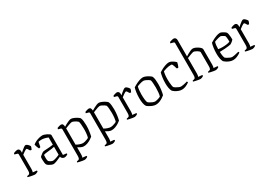

<svg xmlns="http://www.w3.org/2000/svg" viewBox="24 -1884 4447 3168"><g transform="rotate(-30 2247.0 -300.0)"><path d="M174 0Q165 0 139 -4Q113 -8 86 -14Q59 -20 45 -25Q45 -31 47 -36Q49 -41 52 -43L77 -48Q93 -50 101 -66.5Q109 -83 109 -118V-421Q109 -439 92 -444L45 -457Q45 -465 47.5 -471.5Q50 -478 52 -481Q65 -487 87.5 -493.5Q110 -500 121 -500Q144 -500 156 -485Q168 -470 168 -446V-419Q180 -431 202 -450Q224 -469 246 -484.5Q268 -500 281 -500Q294 -500 310.5 -486.5Q327 -473 338.5 -457.5Q350 -442 350 -436Q349 -429 343 -412Q337 -395 329 -381Q320 -381 312.5 -383Q305 -385 302 -387Q294 -401 282 -419.5Q270 -438 262 -438Q256 -438 243 -431Q230 -424 215 -413.5Q200 -403 187 -393Q174 -383 169 -379V-105Q169 -83 165.5 -69Q162 -55 159 -50L232 -43Q234 -41 235.5 -36.5Q237 -32 237 -26Q229 -16 208 -8Q187 0 174 0Z M528 4Q512 4 488.5 -5.5Q465 -15 445 -28Q425 -41 418 -52Q410 -61 405.5 -90Q401 -119 401 -152Q401 -164 401.5 -175Q402 -186 403 -196Q403 -202 419 -217Q435 -232 455.5 -246Q476 -260 490 -263Q498 -264 516.5 -265.5Q535 -267 554 -268Q581 -270 612.5 -272Q644 -274 675 -280V-417Q643 -432 610 -439Q577 -446 549 -446Q534 -446 520.5 -444Q507 -442 494 -439L477 -349Q473 -347 465 -344Q457 -341 447 -340Q440 -353 430 -378Q420 -403 414 -430Q438 -452 470.5 -467.5Q503 -483 537.5 -491.5Q572 -500 602 -500Q615 -500 637 -493Q659 -486 681.5 -474.5Q704 -463 719.5 -451Q735 -439 735 -429V-50L798 -43Q800 -41 802 -36.5Q804 -32 804 -26Q796 -16 775 -8Q754 0 741 0Q721 0 701 -13Q681 -26 678 -50Q635 -29 591.5 -12.5Q548 4 528 4ZM550 -49Q563 -49 586.5 -55.5Q610 -62 634.5 -71.5Q659 -81 675 -89V-240Q652 -234 625 -230.5Q598 -227 566 -224Q533 -221 505 -217Q477 -213 464 -205Q462 -175 462.5 -142Q463 -109 472 -87Q485 -74 508 -61.5Q531 -49 550 -49Z M1005 200Q995 200 969.5 196Q944 192 917 186Q890 180 876 175Q876 169 878 164Q880 159 883 157L908 152Q924 150 931.5 133.5Q939 117 939 82V-421Q939 -439 923 -444L875 -457Q876 -465 878.5 -471.5Q881 -478 883 -481Q896 -487 918.5 -493.5Q941 -500 952 -500Q978 -500 988 -483.5Q998 -467 999 -436Q1023 -451 1050 -465.5Q1077 -480 1102.5 -490Q1128 -500 1146 -500Q1167 -500 1198 -487Q1229 -474 1256 -456.5Q1283 -439 1293 -426Q1305 -402 1309.5 -360Q1314 -318 1314 -279Q1314 -222 1306.5 -167.5Q1299 -113 1289 -78Q1272 -63 1242.5 -44.5Q1213 -26 1178 -13Q1143 0 1107 0Q1081 0 1051.5 -14Q1022 -28 1000 -42V95Q1000 117 996.5 131Q993 145 990 150L1063 157Q1064 159 1066 163.5Q1068 168 1068 174Q1060 184 1039 192Q1018 200 1005 200ZM1123 -53Q1136 -53 1159.5 -59Q1183 -65 1204 -73.5Q1225 -82 1232 -87Q1241 -110 1246 -155.5Q1251 -201 1251 -247Q1251 -293 1247 -333.5Q1243 -374 1237 -391Q1230 -399 1211 -412.5Q1192 -426 1169 -436.5Q1146 -447 1128 -447Q1118 -447 1094 -439Q1070 -431 1043.5 -420.5Q1017 -410 1000 -403V-93Q1027 -77 1061.5 -65Q1096 -53 1123 -53Z M1535 200Q1525 200 1499.5 196Q1474 192 1447 186Q1420 180 1406 175Q1406 169 1408 164Q1410 159 1413 157L1438 152Q1454 150 1461.5 133.5Q1469 117 1469 82V-421Q1469 -439 1453 -444L1405 -457Q1406 -465 1408.5 -471.5Q1411 -478 1413 -481Q1426 -487 1448.5 -493.5Q1471 -500 1482 -500Q1508 -500 1518 -483.5Q1528 -467 1529 -436Q1553 -451 1580 -465.5Q1607 -480 1632.5 -490Q1658 -500 1676 -500Q1697 -500 1728 -487Q1759 -474 1786 -456.5Q1813 -439 1823 -426Q1835 -402 1839.5 -360Q1844 -318 1844 -279Q1844 -222 1836.5 -167.5Q1829 -113 1819 -78Q1802 -63 1772.5 -44.5Q1743 -26 1708 -13Q1673 0 1637 0Q1611 0 1581.5 -14Q1552 -28 1530 -42V95Q1530 117 1526.5 131Q1523 145 1520 150L1593 157Q1594 159 1596 163.5Q1598 168 1598 174Q1590 184 1569 192Q1548 200 1535 200ZM1653 -53Q1666 -53 1689.5 -59Q1713 -65 1734 -73.5Q1755 -82 1762 -87Q1771 -110 1776 -155.5Q1781 -201 1781 -247Q1781 -293 1777 -333.5Q1773 -374 1767 -391Q1760 -399 1741 -412.5Q1722 -426 1699 -436.5Q1676 -447 1658 -447Q1648 -447 1624 -439Q1600 -431 1573.5 -420.5Q1547 -410 1530 -403V-93Q1557 -77 1591.5 -65Q1626 -53 1653 -53Z M2070 0Q2061 0 2035 -4Q2009 -8 1982 -14Q1955 -20 1941 -25Q1941 -31 1943 -36Q1945 -41 1948 -43L1973 -48Q1989 -50 1997 -66.5Q2005 -83 2005 -118V-421Q2005 -439 1988 -444L1941 -457Q1941 -465 1943.5 -471.5Q1946 -478 1948 -481Q1961 -487 1983.5 -493.5Q2006 -500 2017 -500Q2040 -500 2052 -485Q2064 -470 2064 -446V-419Q2076 -431 2098 -450Q2120 -469 2142 -484.5Q2164 -500 2177 -500Q2190 -500 2206.5 -486.5Q2223 -473 2234.5 -457.5Q2246 -442 2246 -436Q2245 -429 2239 -412Q2233 -395 2225 -381Q2216 -381 2208.5 -383Q2201 -385 2198 -387Q2190 -401 2178 -419.5Q2166 -438 2158 -438Q2152 -438 2139 -431Q2126 -424 2111 -413.5Q2096 -403 2083 -393Q2070 -383 2065 -379V-105Q2065 -83 2061.5 -69Q2058 -55 2055 -50L2128 -43Q2130 -41 2131.5 -36.5Q2133 -32 2133 -26Q2125 -16 2104 -8Q2083 0 2070 0Z M2480 0Q2451 0 2418.5 -13Q2386 -26 2359.5 -42.5Q2333 -59 2324 -70Q2308 -94 2300.5 -137Q2293 -180 2293 -228Q2293 -286 2300.5 -339.5Q2308 -393 2319 -424Q2339 -437 2373 -455Q2407 -473 2445 -486.5Q2483 -500 2515 -500Q2537 -500 2568 -487Q2599 -474 2625.5 -456.5Q2652 -439 2662 -426Q2674 -402 2678.5 -360Q2683 -318 2683 -279Q2683 -222 2675.5 -167.5Q2668 -113 2658 -78Q2641 -63 2612.5 -44.5Q2584 -26 2550 -13Q2516 0 2480 0ZM2496 -53Q2509 -53 2531.5 -58.5Q2554 -64 2574 -71.5Q2594 -79 2601 -84Q2610 -108 2614.5 -154Q2619 -200 2619 -247Q2619 -293 2615.5 -333.5Q2612 -374 2606 -391Q2599 -399 2579 -412Q2559 -425 2534.5 -435.5Q2510 -446 2490 -446Q2476 -446 2452.5 -440Q2429 -434 2406 -426Q2383 -418 2372 -413Q2364 -393 2359.5 -352Q2355 -311 2355 -268Q2355 -216 2360 -171Q2365 -126 2374 -111Q2382 -101 2403.5 -87.5Q2425 -74 2450.5 -63.5Q2476 -53 2496 -53Z M2978 0Q2943 0 2909 -14Q2875 -28 2850.5 -45Q2826 -62 2820 -70Q2804 -96 2796.5 -137.5Q2789 -179 2789 -225Q2789 -285 2796.5 -338Q2804 -391 2815 -424Q2834 -437 2868 -455Q2902 -473 2940.5 -486.5Q2979 -500 3013 -500Q3031 -500 3056.5 -487.5Q3082 -475 3103.5 -459Q3125 -443 3133 -431Q3130 -412 3120.5 -384Q3111 -356 3100 -342Q3092 -342 3084.5 -345Q3077 -348 3073 -351Q3068 -369 3061.5 -391.5Q3055 -414 3046.5 -430Q3038 -446 3026 -446Q2972 -446 2929 -433Q2886 -420 2869 -413Q2863 -397 2857.5 -360Q2852 -323 2852 -263Q2852 -235 2854.5 -204.5Q2857 -174 2861 -148.5Q2865 -123 2871 -111Q2881 -100 2903 -86.5Q2925 -73 2949 -63Q2973 -53 2989 -53Q3005 -53 3030 -57.5Q3055 -62 3077.5 -67.5Q3100 -73 3111 -77Q3113 -74 3116.5 -68.5Q3120 -63 3121 -56Q3089 -32 3052 -16Q3015 0 2978 0Z M3327 0Q3317 0 3291.5 -4Q3266 -8 3239 -14Q3212 -20 3198 -25Q3198 -31 3200 -36Q3202 -41 3205 -43L3230 -48Q3246 -50 3253.5 -66.5Q3261 -83 3261 -118V-721Q3261 -739 3244 -744L3191 -758Q3192 -765 3194 -771.5Q3196 -778 3198 -781Q3207 -785 3222 -789.5Q3237 -794 3251 -797Q3265 -800 3272 -800Q3295 -800 3308 -785Q3321 -770 3321 -747V-434Q3341 -447 3368 -462.5Q3395 -478 3421.5 -489Q3448 -500 3466 -500Q3486 -500 3511 -490Q3536 -480 3559.5 -464.5Q3583 -449 3598 -432.5Q3613 -416 3613 -403V-105Q3613 -83 3609.5 -69Q3606 -55 3603 -50L3676 -43Q3677 -41 3679 -36.5Q3681 -32 3681 -26Q3673 -16 3652 -8Q3631 0 3618 0Q3608 0 3583 -4Q3558 -8 3531 -14Q3504 -20 3490 -25Q3490 -31 3492.5 -36Q3495 -41 3497 -43L3522 -48Q3538 -50 3545 -66.5Q3552 -83 3552 -118V-380Q3552 -390 3540 -401.5Q3528 -413 3510.5 -423.5Q3493 -434 3476 -440.5Q3459 -447 3448 -447Q3442 -447 3424.5 -441.5Q3407 -436 3386.5 -428.5Q3366 -421 3348 -413.5Q3330 -406 3321 -403V-105Q3321 -83 3317.5 -69Q3314 -55 3311 -50L3384 -43Q3386 -41 3387.5 -36.5Q3389 -32 3389 -26Q3381 -16 3360.5 -8Q3340 0 3327 0Z M3953 0Q3918 0 3884 -14Q3850 -28 3825.5 -45Q3801 -62 3795 -70Q3779 -96 3771.5 -137.5Q3764 -179 3764 -225Q3764 -285 3771.5 -338Q3779 -391 3790 -424Q3808 -436 3842 -454Q3876 -472 3914 -486Q3952 -500 3983 -500Q3998 -500 4020 -489.5Q4042 -479 4062 -465Q4082 -451 4089 -440Q4096 -428 4100.5 -402Q4105 -376 4107 -348Q4109 -320 4108 -302Q4100 -291 4086.5 -279.5Q4073 -268 4060 -259Q4047 -250 4040 -247Q4030 -244 3998.5 -239.5Q3967 -235 3921.5 -231.5Q3876 -228 3827 -228Q3827 -192 3832.5 -159Q3838 -126 3845 -111Q3855 -100 3877 -86.5Q3899 -73 3923.5 -63Q3948 -53 3964 -53Q3981 -53 4006.5 -58Q4032 -63 4055.5 -69Q4079 -75 4090 -78Q4093 -75 4096.5 -69.5Q4100 -64 4101 -57Q4069 -33 4029.5 -16.5Q3990 0 3953 0ZM3903 -274Q3944 -274 3985.5 -279.5Q4027 -285 4048 -296Q4049 -312 4048 -333.5Q4047 -355 4044.5 -374.5Q4042 -394 4038 -405Q4034 -410 4020 -420Q4006 -430 3989 -438Q3972 -446 3960 -446Q3948 -446 3923.5 -439.5Q3899 -433 3875.5 -425.5Q3852 -418 3843 -413Q3834 -390 3830 -350.5Q3826 -311 3826 -281Q3840 -278 3861 -276Q3882 -274 3903 -274Z M4318 0Q4309 0 4283 -4Q4257 -8 4230 -14Q4203 -20 4189 -25Q4189 -31 4191 -36Q4193 -41 4196 -43L4221 -48Q4237 -50 4245 -66.5Q4253 -83 4253 -118V-421Q4253 -439 4236 -444L4189 -457Q4189 -465 4191.5 -471.5Q4194 -478 4196 -481Q4209 -487 4231.5 -493.5Q4254 -500 4265 -500Q4288 -500 4300 -485Q4312 -470 4312 -446V-419Q4324 -431 4346 -450Q4368 -469 4390 -484.5Q4412 -500 4425 -500Q4438 -500 4454.5 -486.5Q4471 -473 4482.5 -457.5Q4494 -442 4494 -436Q4493 -429 4487 -412Q4481 -395 4473 -381Q4464 -381 4456.5 -383Q4449 -385 4446 -387Q4438 -401 4426 -419.5Q4414 -438 4406 -438Q4400 -438 4387 -431Q4374 -424 4359 -413.5Q4344 -403 4331 -393Q4318 -383 4313 -379V-105Q4313 -83 4309.5 -69Q4306 -55 4303 -50L4376 -43Q4378 -41 4379.5 -36.5Q4381 -32 4381 -26Q4373 -16 4352 -8Q4331 0 4318 0Z"/></g></svg>

Font: Texturina 72pt ExtraLight
Style: Regular
Weight: 200
Designer: Guillermo Torres Carreño
Foundry: Omnibus-Type
Version: Version 1.002; ttfautohint (v1.8.3)